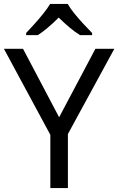

<svg xmlns="http://www.w3.org/2000/svg" viewBox="-20 -964 606 984"><path d="M283 -363 469 -714H566L328 -277V0H238V-273L0 -714H98ZM327 -944Q339 -922 361.5 -894.5Q384 -867 408.5 -840.5Q433 -814 452 -795V-784H390Q364 -800 336 -823.5Q308 -847 281 -874Q254 -847 227 -824Q200 -801 174 -784H114V-795Q133 -815 156.5 -841Q180 -867 202 -894.5Q224 -922 237 -944Z"/></svg>

Font: Noto Sans Tangsa
Style: Regular
Weight: 400
Designer: David Williams
Foundry: Google LLC
Version: Version 1.504